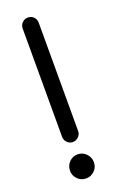

<svg xmlns="http://www.w3.org/2000/svg" viewBox="-151 -830 569 877"><g transform="rotate(-20 133.0 -391.0)"><path d="M108 -177Q92 -177 80.5 -188.5Q69 -200 69 -216V-742Q69 -759 80.5 -770.5Q92 -782 108 -782Q125 -782 136 -770.5Q147 -759 147 -742V-216Q147 -200 135 -188.5Q123 -177 108 -177ZM108 0Q84 0 67 -17Q50 -34 50 -58Q50 -83 67 -100Q84 -117 108 -117Q132 -117 149 -99.5Q166 -82 166 -58Q166 -34 149 -17Q132 0 108 0Z"/></g></svg>

Font: Comfortaa
Style: Regular
Weight: 400
Designer: Johan Aakerlund
Foundry: Johan Aakerlund
Version: Version 3.104; ttfautohint (v1.8.1.43-b0c9)